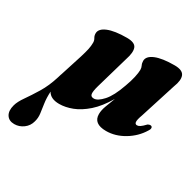

<svg xmlns="http://www.w3.org/2000/svg" viewBox="-253 -636 1032 1022"><g transform="rotate(30 262.5 -125.0)"><path d="M40 -127.5Q40.5 -129.5 41.5 -131.5L84.5 -266Q94.5 -298.5 99 -319.5Q103.5 -340.5 103.5 -360.5Q103.5 -374.5 96.8 -385.2Q90 -396 90 -410.5Q90 -439.5 131 -456.5Q172 -473.5 247 -473.5Q296 -473.5 306 -448.2Q316 -423 299.5 -374L241.5 -173Q231 -136 233.5 -120.5Q236 -105 255 -105Q278.5 -105 309.8 -139.5Q341 -174 367.5 -250Q380.5 -285 387 -314.2Q393.5 -343.5 393.5 -360.5Q393.5 -374.5 388 -385.2Q382.5 -396 382.5 -410.5Q382.5 -439.5 423.2 -456.5Q464 -473.5 539.5 -473.5Q588.5 -473.5 599.8 -447.8Q611 -422 592 -374L522.5 -155.5Q510.5 -123 511.8 -109.8Q513 -96.5 525.5 -96.5Q534 -96.5 544.2 -103.2Q554.5 -110 571.5 -128Q584 -135.5 593 -132Q599.5 -129 599.2 -120.8Q599 -112.5 592 -103Q561 -52 507.5 -20Q454 12 397.5 12Q320 12 320 -47.5Q320 -71 331.2 -100.8Q342.5 -130.5 353.5 -159.5Q315 -94.5 272.8 -57.2Q230.5 -20 188.8 -4Q147 12 109.5 12Q56 12 37.5 -22Q35.5 19 40.2 50.2Q45 81.5 48.2 107Q51.5 132.5 44.5 156.5Q36.5 187.5 11.2 206Q-14 224.5 -44 224.5Q-77 224.5 -91.8 201.2Q-106.5 178 -96 139.5Q-89 113.5 -65 79.5Q-41 45.5 -13 -0.5Q15 -46.5 34 -108Q36.5 -116 39 -124.5Z"/></g></svg>

Font: Fraunces 72pt S000 Black
Style: Italic
Weight: 900
Italic angle: -16°
Version: Version 1.000; ttfautohint (v1.8.3)